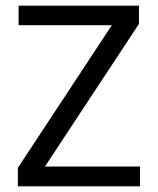

<svg xmlns="http://www.w3.org/2000/svg" viewBox="-20 -659 558 679"><path d="M475.1 -70.1V0H43.1V-65.3L375.4 -569.8H45.8V-639H471.4V-574.5L139 -70.1Z"/></svg>

Font: Anek Odia Medium
Style: Regular
Weight: 500
Designer: Yesha Goshar & Mahesh Sahu (Odia), Yesha Goshar (Latin)
Foundry: Ek Type
Version: Version 1.003